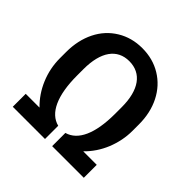

<svg xmlns="http://www.w3.org/2000/svg" viewBox="-185 -879 1039 1039"><g transform="rotate(45 334.5 -360.0)"><path d="M358.9 0H601.1V-99.1H497.6C532.2 -132.8 559.6 -173.3 579.1 -220.7C598.1 -268.1 607.9 -316.4 607.9 -365.7V-415C607.9 -474.1 596.2 -526.9 572.8 -573.2C549.3 -619.6 516.1 -655.8 473.6 -681.6C431.2 -707.5 382.8 -720.2 329.1 -720.2C275.9 -720.2 228 -707.5 185.5 -681.6C143.1 -655.8 109.9 -619.6 86.9 -573.2C64 -526.9 52.2 -473.6 52.2 -414.6V-366.7C52.2 -315.4 62 -266.1 81.5 -219.7C101.1 -172.9 128.4 -132.8 163.1 -99.1H57.6V0H304.2V-101.1C226.6 -120.6 184.1 -212.9 184.1 -365.7V-414.6C184.1 -547.9 236.8 -620.6 329.1 -620.6C422.9 -620.6 476.1 -546.9 476.1 -415.5V-362.3C475.6 -211.9 434.6 -122.1 358.9 -101.1Z"/></g></svg>

Font: Roboto Medium
Style: Regular
Weight: 500
Designer: Google
Version: Version 2.137; 2017